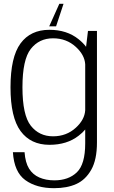

<svg xmlns="http://www.w3.org/2000/svg" viewBox="-20 -754 596 1005"><path d="M263 231Q331 231 379.2 209.2Q427.5 187.5 457.5 134.8Q487.5 82 487.5 -8V-592H440.5L430.5 -509Q416 -529 391 -549Q330 -598 238.5 -598Q140 -598 87.5 -526.8Q35 -455.5 35 -297Q35 -139.5 87.8 -67.8Q140.5 4 239 4Q330.5 4 391.5 -43.5Q412.5 -59.5 426 -76V-3.5Q426 106 382.2 148Q338.5 190 264.5 190Q220 190 185.8 175Q151.5 160 132 128.5Q112.5 97 108.5 42.5H47.5Q54 146.5 112.5 188.8Q171 231 263 231ZM426 -417.5V-177Q423 -127.5 377 -85.5Q328 -40.5 257.5 -40.5Q185 -40.5 141.2 -96Q97.5 -151.5 97.5 -297Q97.5 -442.5 141.2 -498Q185 -553.5 257.5 -553.5Q328 -553.5 377 -508.5Q423 -466.5 426 -417.5ZM237.5 -616H273.5L312.5 -734H290.5Z"/></svg>

Font: Anybody Light
Style: Regular
Weight: 300
Designer: Tyler Finck
Foundry: Etcetera Type Company
Version: Version 1.111; ttfautohint (v1.8.4)